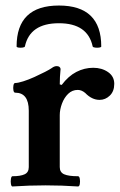

<svg xmlns="http://www.w3.org/2000/svg" viewBox="-20 -670 434 694"><path d="M25 4Q21 4 19.5 -5Q18 -14 19.5 -23.5Q21 -33 25 -33Q54 -33 69 -40Q84 -47 84 -66V-270Q84 -335 35 -335Q30 -335 28.5 -343.5Q27 -352 28.5 -361Q30 -370 35 -370Q45 -370 64 -376Q83 -382 104 -391.5Q125 -401 142.5 -410Q160 -419 167 -424Q176 -431 185 -431Q197 -431 199 -421Q196 -392 196 -365L203 -363Q227 -395 256 -410Q285 -425 317 -425Q348 -425 370.5 -409.5Q393 -394 393 -367Q393 -340 377 -324.5Q361 -309 340 -309Q312 -309 288 -334Q275 -345 261 -345Q241 -345 226.5 -331Q212 -317 204 -295.5Q196 -274 196 -254V-66Q196 -47 212 -40Q228 -33 262 -33Q267 -33 268.5 -23.5Q270 -14 268.5 -5Q267 4 262 4Q233 2 203.5 1Q174 0 145 0Q115 0 85 1Q55 2 25 4ZM40 -502Q40 -650 193 -650Q346 -650 346 -502Q346 -499 338.5 -498Q331 -497 323.5 -498Q316 -499 315 -502Q297 -586 193 -586Q88 -586 70 -502Q69 -499 61.5 -498Q54 -497 47 -498Q40 -499 40 -502Z"/></svg>

Font: Junicode SmExp
Style: Bold
Weight: 700
Width: 6
Designer: Peter S. Baker
Version: Version 2.205; ttfautohint (v1.8.4)